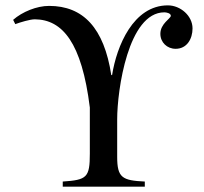

<svg xmlns="http://www.w3.org/2000/svg" viewBox="-20 -696 762 716"><path d="M395 -416C368 -592 290 -674 163 -674C117 -674 63 -652 29 -622L37 -606C56 -613 92 -624 110 -624C213 -623 285 -537 315 -295V-123C315 -34 304 -25 214 -19V0H520V-19C436 -23 417 -33 417 -111V-251C417 -360 458 -650 593 -650C600 -650 617 -647 617 -637C617 -627 578 -608 578 -570C578 -538 603 -514 635 -514C677 -514 698 -551 698 -590C698 -637 653 -676 606 -676C477 -676 415 -524 398 -416Z"/></svg>

Font: STIX Math
Style: Regular
Weight: 400
Designer: MicroPress Inc., with final additions and corrections provided by Coen Hoffman, Elsevier (retired)
Version: Version 1.1.0